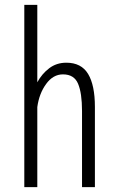

<svg xmlns="http://www.w3.org/2000/svg" viewBox="-20 -770 490 790"><path d="M80 0V-750H133.5V-431.5Q152.5 -466.5 182.5 -489.2Q212.5 -512 253 -512Q314.5 -512 342.5 -465.8Q370.5 -419.5 370.5 -330V0H317.5V-313Q317.5 -387 301.2 -425.5Q285 -464 239 -464Q198.5 -464 169.8 -424.5Q141 -385 133.5 -329.5V0Z"/></svg>

Font: Trispace Condensed ExtraLight
Style: Regular
Weight: 200
Width: 3
Designer: Tyler Finck
Foundry: Etcetera Type Company
Version: Version 1.210; ttfautohint (v1.8.3)